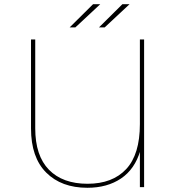

<svg xmlns="http://www.w3.org/2000/svg" viewBox="-20 -887 836 910"><path d="M394 3Q271 3 199 -69Q127 -141 127 -278V-700H147V-279Q147 -149 212 -82.5Q277 -16 395 -16Q513 -16 578 -85.5Q643 -155 643 -299V-700H663V0H643V-176L645 -173Q619 -85 553.5 -41Q488 3 394 3ZM449 -757 560 -867H594L476 -757ZM310 -757 421 -867H455L337 -757Z"/></svg>

Font: Montserrat Alternates Thin
Style: Regular
Weight: 100
Designer: Julieta Ulanovsky
Foundry: Julieta Ulanovsky
Version: Version 9.000